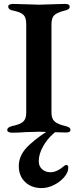

<svg xmlns="http://www.w3.org/2000/svg" viewBox="-20 -674 396 981"><path d="M17 -9Q17 -24 42 -30Q82 -38 98 -52Q114 -66 114 -97V-551Q114 -584 100 -598Q86 -612 47 -620Q22 -624 22 -641Q22 -647 29 -650.5Q36 -654 45 -654Q70 -654 116 -652Q160 -650 180 -650Q200 -650 242 -652Q290 -654 314 -654Q324 -654 330 -650.5Q336 -647 336 -640Q336 -632 330 -627.5Q324 -623 311 -620Q271 -610 257 -596Q243 -582 243 -550V-98Q243 -68 259 -53.5Q275 -39 314 -30Q327 -27 333.5 -22.5Q340 -18 340 -10Q340 3 318 3Q292 3 244 1Q200 -1 180 -1Q158 -1 112 1Q78 4 40 4Q31 4 24 0.5Q17 -3 17 -9ZM76 174Q76 115 130.5 65.5Q185 16 247 -18H283Q280 -15 250 11.5Q220 38 199 76Q178 114 178 150Q178 175 195 190.5Q212 206 238 206Q271 206 309 173Q313 169 319 169Q329 169 329 183Q329 206 308.5 230.5Q288 255 256 271Q224 287 193 287Q141 287 108.5 256Q76 225 76 174Z"/></svg>

Font: EB Garamond SemiBold
Style: Regular
Weight: 600
Designer: Georg Duffner and Octavio Pardo
Foundry: Georg Duffner
Version: Version 1.000